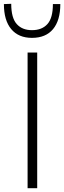

<svg xmlns="http://www.w3.org/2000/svg" viewBox="-40 -989 336 1009"><path d="M105 0V-713H155.5V0ZM128 -790Q57.5 -790 19 -836Q-19.5 -882 -19.5 -967.5L19 -969Q19 -895 47.8 -862.8Q76.5 -830.5 128 -830.5Q180.5 -830.5 209.2 -862.5Q238 -894.5 238 -967.5H277Q277 -882 238.8 -836Q200.5 -790 128 -790Z"/></svg>

Font: Commissioner ExtraLight
Style: Regular
Weight: 200
Designer: Kostas Bartsokas
Foundry: Kostas Bartsokas
Version: Version 1.000; ttfautohint (v1.8.3)